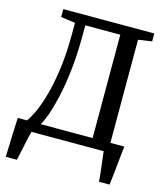

<svg xmlns="http://www.w3.org/2000/svg" viewBox="-132 -844 976 1125"><g transform="rotate(15 356.0 -281.5)"><path d="M9.5 180Q11 145 12 105.2Q13 65.5 14.8 23.8Q16.5 -18 18.5 -58H74Q87.5 -74 108.2 -116.2Q129 -158.5 149.5 -228Q170 -297.5 184 -395.5Q198 -493.5 198 -620.5V-683L111 -695V-743H663V-695L580.5 -683V-57.5H665Q662.5 -37.5 660 -13.8Q657.5 10 655 35.8Q652.5 61.5 649.8 87.2Q647 113 644.2 136.8Q641.5 160.5 639 180H575Q573.5 159.5 571 135.8Q568.5 112 565.5 87.8Q562.5 63.5 559.8 40.8Q557 18 555 0H117Q112 17.5 106.2 43.8Q100.5 70 94.8 97.2Q89 124.5 84.2 147Q79.5 169.5 77 180ZM157.5 -57.5H472.5V-684.5H260.5L260 -613.5Q259.5 -501.5 248.8 -408.5Q238 -315.5 221.8 -244Q205.5 -172.5 188.2 -125.2Q171 -78 157.5 -57.5Z"/></g></svg>

Font: Merriweather 28pt
Style: Regular
Weight: 400
Version: Version 2.100